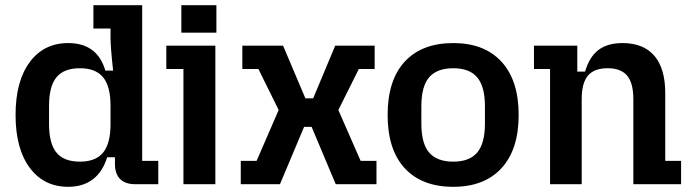

<svg xmlns="http://www.w3.org/2000/svg" viewBox="-20 -710 2661 740"><path d="M40 -267Q40 -397 94.5 -470.5Q149 -544 243 -544Q355 -544 386 -438H416Q406 -528 406 -564V-600H340V-690H528V-90H590V0H501Q463 0 443 -20Q423 -40 423 -78V-104H393Q376 -48 338 -19Q300 10 243 10Q149 10 94.5 -63.5Q40 -137 40 -267ZM288 -87Q349 -87 377.5 -122Q406 -157 406 -232V-302Q406 -377 377.5 -412Q349 -447 288 -447Q226 -447 197.5 -412Q169 -377 169 -302V-232Q169 -157 197.5 -122Q226 -87 288 -87Z M687 -444H621V-534H810V0H687ZM679 -690H814V-584H679Z M908 -90H969L1054 -286L976 -444H914V-534H1071L1157 -331H1187L1272 -534H1424V-444H1363L1284 -286L1370 -90H1431V0H1274L1181 -221H1152L1059 0H908Z M1474 -267Q1474 -401 1540 -472.5Q1606 -544 1727 -544Q1847 -544 1913 -472Q1979 -400 1979 -267Q1979 -134 1913 -62Q1847 10 1727 10Q1606 10 1540 -61.5Q1474 -133 1474 -267ZM1727 -87Q1790 -87 1819.5 -122.5Q1849 -158 1849 -233V-301Q1849 -376 1819.5 -411.5Q1790 -447 1727 -447Q1664 -447 1634 -412Q1604 -377 1604 -301V-233Q1604 -157 1634 -122Q1664 -87 1727 -87Z M2100 -444H2038V-534H2205V-434H2235Q2251 -490 2286 -517Q2321 -544 2379 -544Q2460 -544 2502 -495Q2544 -446 2544 -351V-90H2605V0H2421V-328Q2421 -390 2397 -418.5Q2373 -447 2322 -447Q2270 -447 2246 -418.5Q2222 -390 2222 -328V0H2100Z"/></svg>

Font: Mozilla Headline BETA SemiBold
Style: Regular
Weight: 600
Designer: Studio DRAMA
Foundry: Studio DRAMA
Version: Version 0.100